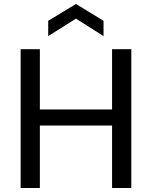

<svg xmlns="http://www.w3.org/2000/svg" viewBox="-20 -948 766 968"><path d="M84 0V-700H181V-396H545V-700H642V0H545V-315H181V0ZM223 -766V-843L363 -928L502 -843V-766L363 -854Z"/></svg>

Font: Envelope Sans Variable
Style: Regular
Weight: 500
Designer: Andreas Rasmussen / Norman Anderson
Foundry: mail.de GmbH
Version: Version 1.150